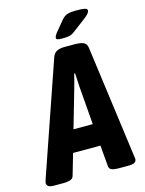

<svg xmlns="http://www.w3.org/2000/svg" viewBox="-158 -952 777 1030"><g transform="rotate(-15 230.5 -436.5)"><path d="M11 2Q-12 2 -20.5 -5Q-29 -12 -29 -22Q-29 -26 -27.5 -30.5Q-26 -35 -22 -48L191 -665Q199 -686 215.5 -694Q232 -702 258 -702H313Q348 -702 364 -694Q380 -686 383 -664L466 -48Q469 -29 469 -22Q469 -12 459.5 -5Q450 2 421 2H368Q347 2 333 -3Q319 -8 317 -24L307 -141H155L121 -24Q117 -8 101 -3Q85 2 65 2ZM251 -475 190 -263H297L280 -475Q279 -494 278 -513Q277 -532 276 -551H271Q267 -532 261.5 -513Q256 -494 251 -475ZM259 -749Q237 -749 231 -752Q225 -755 225 -759Q225 -771 239 -788L286 -845Q303 -865 321 -870Q339 -875 366 -875Q400 -875 415 -872Q430 -869 430 -859Q430 -852 423 -843Q416 -834 399 -821L330 -769Q314 -756 299.5 -752.5Q285 -749 259 -749Z"/></g></svg>

Font: Asap Condensed
Style: Bold Italic
Weight: 700
Width: 3
Italic angle: -6°
Designer: Pablo Cosgaya
Foundry: Omnibus-Type
Version: Version 3.001; ttfautohint (v1.8.4.7-5d5b)